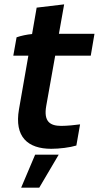

<svg xmlns="http://www.w3.org/2000/svg" viewBox="-20 -675 453 880"><path d="M215 7C252 7 301 1 330 -8L347 -105C327 -102 286 -98 261 -98C210 -98 179 -117 192 -190L233 -420H396L413 -520H250L274 -655L148 -640L127 -519C104 -517 76 -511 56 -504L41 -420H110L67 -174C45 -48 107 7 215 7ZM77 185H160L249 34H141Z"/></svg>

Font: Fixel Display 20240404 SemiBold
Style: Italic
Weight: 600
Italic angle: -10°
Designer: AlfaBravo + MacPaw
Foundry: Kyrylo Tkachov, Marchela Mozhyna, Serhii Makarenko, Maria Weinstein, Zakhar Kryvoshyya
Version: Version 1.211;Glyphs 3.2 (3225)